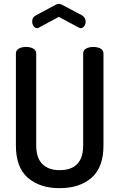

<svg xmlns="http://www.w3.org/2000/svg" viewBox="-20 -976 623 1002"><path d="M287 -888 183 -832Q178 -829 174 -829Q163 -829 155.5 -839.5Q148 -850 148 -864Q148 -885 166 -895L270 -951Q280 -956 287 -956Q296 -956 304 -951L408 -896Q427 -884 427 -863Q427 -850 419.5 -839.5Q412 -829 401 -829Q399 -829 395 -830Q393 -832 391 -832ZM414 -217V-697Q414 -714 429.5 -722.5Q445 -731 467 -731Q489 -731 504.5 -722.5Q520 -714 520 -697V-217Q520 -102 457.5 -48Q395 6 291 6Q188 6 125.5 -48Q63 -102 63 -217V-697Q63 -714 78.5 -722.5Q94 -731 116 -731Q138 -731 153.5 -722.5Q169 -714 169 -697V-217Q169 -152 201 -120Q233 -88 291 -88Q414 -88 414 -217Z"/></svg>

Font: Dosis
Style: SemiBold
Weight: 600
Designer: Edgar Tolentino, Pablo Impallari, Igino Marini
Foundry: Edgar Tolentino, Pablo Impallari, Igino Marini
Version: Version 1.007